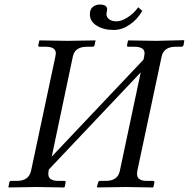

<svg xmlns="http://www.w3.org/2000/svg" viewBox="-20 -824 832 846"><path d="M692 -574 585 -71Q584 -66 584 -56Q584 -27 628 -27H654Q662 -27 660 -19L656 0L654 2Q571 0 533 0L409 2L407 0L412 -19Q414 -27 421 -27H446Q499 -27 508 -71L600 -505L196 -78L194 -72Q193 -66 193 -57Q193 -27 237 -27H263Q271 -27 269 -19L265 0L262 2Q180 0 142 0L18 2L17 0L21 -19Q21 -27 30 -27H55Q107 -27 117 -72L224 -575Q226 -585 226 -589Q226 -618 181 -618H155Q147 -618 149 -626L153 -645L156 -646Q239 -644 276 -644L400 -646L401 -645L397 -626Q395 -618 388 -618H363Q310 -618 301 -575L208 -134L612 -561L615 -574Q617 -586 617 -589Q617 -618 572 -618H546Q538 -618 540 -626L544 -645L546 -646Q629 -644 667 -644L791 -647L792 -645L789 -626Q787 -618 779 -618H754Q701 -618 692 -574ZM607 -776Q585 -738 551 -715Q517 -692 481 -692Q436 -692 406 -711Q376 -730 376 -760Q376 -784 389.5 -794Q403 -804 419 -804Q452 -804 452 -783Q452 -778 450.5 -772.5Q449 -767 449 -763Q449 -748 461 -739Q473 -730 494 -730Q515 -730 542.5 -747.5Q570 -765 589 -792Z"/></svg>

Font: Linux Libertine O
Style: Italic
Weight: 400
Italic angle: -12°
Designer: Philipp H. Poll
Foundry: Philipp H. Poll
Version: Version 5.1.6